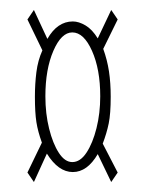

<svg xmlns="http://www.w3.org/2000/svg" viewBox="-20 -538 290 385"><path d="M48 -173 35 -192 64 -252Q56 -274 53 -293Q50 -312 50 -344Q50 -370 53 -393.5Q56 -417 65 -437L35 -499L48 -518L75 -460Q95 -495 126 -495Q138 -495 151.5 -487Q165 -479 176 -461L203 -518L216 -499L187 -440Q195 -418 198.5 -395Q202 -372 202 -344Q202 -310 198 -290.5Q194 -271 186 -250L216 -192L203 -173L176 -229Q155 -193 126 -193Q97 -193 74 -230ZM125 -213Q141 -213 153.5 -232Q166 -251 173.5 -281Q181 -311 181 -345Q181 -399 164.5 -436Q148 -473 125 -473Q103 -473 87 -436Q71 -399 71 -345Q71 -310 78.5 -280Q86 -250 98 -231.5Q110 -213 125 -213Z"/></svg>

Font: Inconsolata UltraCondensed ExtraLight
Style: Regular
Weight: 200
Width: 1
Monospace: yes
Designer: Raph Levien, Cyreal, Brenton Simpson
Foundry: Raph Levien, Cyreal, Google
Version: Version 3.100; ttfautohint (v1.8.4.7-5d5b)